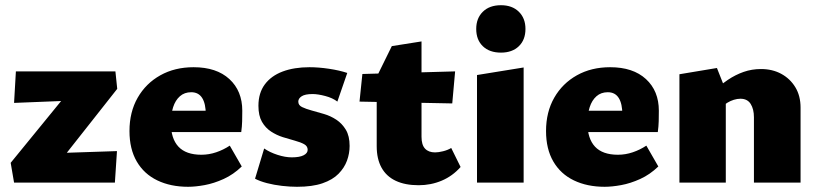

<svg xmlns="http://www.w3.org/2000/svg" viewBox="-20 -701 3140 737"><path d="M21 -76 270 -381 334 -318 34 -306 41 -427H423L430 -360L180 -43L128 -111L429 -121L421 0H34Z M702 16Q635 16 584 -8.5Q533 -33 505 -81Q477 -129 477 -198Q477 -271 508.5 -326Q540 -381 595.5 -412Q651 -443 723 -443Q811 -443 860.5 -397.5Q910 -352 910 -276Q910 -256 909.5 -236Q909 -216 906 -194H770V-260Q770 -303 756 -325Q742 -347 714 -347Q688 -347 670.5 -331.5Q653 -316 644.5 -289.5Q636 -263 636 -229Q636 -169 665 -138Q694 -107 753 -107Q782 -107 810 -116.5Q838 -126 862 -142L908 -62Q876 -31 838.5 -14Q801 3 765.5 9.5Q730 16 702 16ZM557 -194 577 -276H901V-194Z M1120 16Q1093 16 1062.5 12.5Q1032 9 1005 2Q978 -5 959 -15L994 -131Q1016 -116 1045.5 -106.5Q1075 -97 1100 -97Q1130 -97 1145.5 -105Q1161 -113 1161 -126Q1161 -140 1147.5 -147.5Q1134 -155 1112 -161Q1090 -167 1066 -174.5Q1042 -182 1020.5 -196Q999 -210 985.5 -233.5Q972 -257 972 -295Q972 -344 996.5 -377Q1021 -410 1065 -426.5Q1109 -443 1168 -443Q1203 -443 1243 -437Q1283 -431 1313 -421L1275 -311Q1257 -325 1228.5 -332.5Q1200 -340 1180 -340Q1151 -340 1138 -331.5Q1125 -323 1125 -311Q1125 -297 1139.5 -290Q1154 -283 1176 -277Q1198 -271 1223.5 -263.5Q1249 -256 1271 -241.5Q1293 -227 1307.5 -203Q1322 -179 1322 -141Q1322 -112 1312 -84.5Q1302 -57 1279.5 -34Q1257 -11 1218 2.5Q1179 16 1120 16Z M1587 10Q1535 10 1499 -7Q1463 -24 1444.5 -57.5Q1426 -91 1426 -140V-406L1484 -524L1598 -542V-176Q1598 -145 1611.5 -130.5Q1625 -116 1650 -116Q1663 -116 1681 -120.5Q1699 -125 1712 -133L1748 -60Q1717 -25 1675.5 -7.5Q1634 10 1587 10ZM1716 -304 1360 -311 1371 -417 1727 -427Z M1811 0V-413L1990 -442V0ZM1903 -499Q1859 -499 1833.5 -523.5Q1808 -548 1808 -590Q1808 -631 1833.5 -656Q1859 -681 1903 -681Q1946 -681 1971.5 -656Q1997 -631 1997 -590Q1997 -548 1971.5 -523.5Q1946 -499 1903 -499Z M2301 16Q2234 16 2183 -8.5Q2132 -33 2104 -81Q2076 -129 2076 -198Q2076 -271 2107.5 -326Q2139 -381 2194.5 -412Q2250 -443 2322 -443Q2410 -443 2459.5 -397.5Q2509 -352 2509 -276Q2509 -256 2508.5 -236Q2508 -216 2505 -194H2369V-260Q2369 -303 2355 -325Q2341 -347 2313 -347Q2287 -347 2269.5 -331.5Q2252 -316 2243.5 -289.5Q2235 -263 2235 -229Q2235 -169 2264 -138Q2293 -107 2352 -107Q2381 -107 2409 -116.5Q2437 -126 2461 -142L2507 -62Q2475 -31 2437.5 -14Q2400 3 2364.5 9.5Q2329 16 2301 16ZM2156 -194 2176 -276H2500V-194Z M2874 0V-251Q2874 -282 2861.5 -302Q2849 -322 2822 -322Q2810 -322 2797 -318Q2784 -314 2772.5 -307Q2761 -300 2753 -289L2714 -349Q2745 -375 2774 -394.5Q2803 -414 2834.5 -425Q2866 -436 2901 -436Q2945 -436 2979 -417.5Q3013 -399 3033 -366Q3053 -333 3053 -288V0ZM2588 0V-416L2732 -440L2766 -354V0Z"/></svg>

Font: Ysabeau Office Black
Style: Regular
Weight: 900
Designer: Christian Thalmann (Catharsis Fonts)
Version: Version 2.001;gftools[0.9.30]; featfreeze: tnum,lnum,ss02